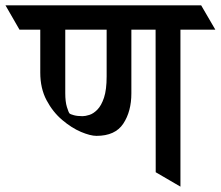

<svg xmlns="http://www.w3.org/2000/svg" viewBox="-74 -677 815 709"><path d="M74.7 -627.9H167V-333Q167 -301.3 173.1 -281.7Q179.2 -262.2 182.6 -258.3Q186 -254.9 199 -251.5Q211.9 -248 231 -248Q241.2 -248 256.1 -252.7Q271 -257.3 285.6 -272.2Q300.3 -287.1 310.1 -316.4Q319.8 -345.7 319.8 -395V-627.9H411.1V-332Q411.1 -265.6 381.3 -220.5Q351.6 -175.3 282.2 -175.3Q259.8 -175.3 225.1 -189.9Q190.4 -204.6 155.8 -233.9Q121.1 -263.2 97.9 -306.9Q74.7 -350.6 74.7 -408.7ZM395.5 -657.2 447.8 -567.4H-2L-53.7 -657.2ZM668.9 -657.2 721.2 -567.4H271.5L219.7 -657.2ZM501 -41 500.5 -647.5H592.3V12.2Z"/></svg>

Font: Annapurna SIL
Style: Bold
Weight: 700
Designer: Peter Martin, Annie Olsen
Foundry: SIL International
Version: Version 2.000